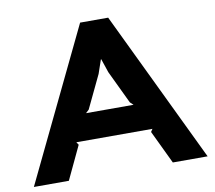

<svg xmlns="http://www.w3.org/2000/svg" viewBox="-86 -910 1131 1011"><g transform="rotate(-10 479.5 -405.0)"><path d="M353 -335H607L590 -351L506 -527L481 -601L479 -600L454 -527L370 -351ZM555 -810 944 0H758L673 -178L683 -193H276L286 -178L202 0H15L405 -810Z"/></g></svg>

Font: Sinkin Sans 700 Bold
Style: Bold
Weight: 700
Designer: Keith Bates
Foundry: K-Type
Version: Sinkin Sans (version 1.0)  by Keith Bates   •   © 2014   www